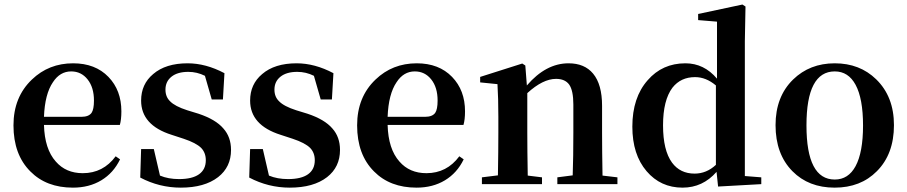

<svg xmlns="http://www.w3.org/2000/svg" viewBox="-20 -820 4040 855"><path d="M304.7 15.6Q186.5 15.6 115.2 -56.6Q40 -131.8 40 -261.7Q40 -387.7 122.1 -465.8Q197.3 -538.1 305.7 -538.1Q404.3 -538.1 462.9 -477.5Q520.5 -418 520.5 -324.2Q520.5 -287.1 513.7 -263.7H175.8Q178.7 -156.2 228.5 -100.6Q273.4 -48.8 348.6 -48.8Q439.5 -48.8 495.1 -124L514.6 -110.4Q485.4 -49.8 431.2 -17.1Q377 15.6 304.7 15.6ZM175.8 -299.8H342.8Q375 -299.8 387.7 -317.4Q398.4 -333 398.4 -372.1Q398.4 -430.7 370.1 -466.3Q341.8 -502 296.9 -502Q247.1 -502 215.8 -454.1Q179.7 -401.4 175.8 -299.8Z M785.2 15.6Q689.5 15.6 604.5 -29.3L608.4 -156.2H665L692.4 -38.1Q729.5 -22.5 777.3 -22.5Q835.9 -22.5 866.2 -43.9Q896.5 -65.4 896.5 -106.4Q896.5 -139.6 876 -161.1Q853.5 -183.6 797.9 -202.1L744.1 -219.7Q608.4 -262.7 608.4 -372.1Q608.4 -445.3 662.1 -490.2Q717.8 -538.1 815.4 -538.1Q896.5 -538.1 979.5 -494.1L972.7 -377H922.9L892.6 -482.4Q857.4 -500 818.4 -500Q770.5 -500 743.7 -478.5Q716.8 -457 716.8 -420.9Q716.8 -388.7 737.3 -369.1Q758.8 -346.7 813.5 -329.1L864.3 -313.5Q940.4 -288.1 974.6 -248Q1008.8 -210 1008.8 -152.3Q1008.8 -76.2 951.2 -31.2Q890.6 15.6 785.2 15.6Z M1270.5 15.6Q1174.8 15.6 1089.8 -29.3L1093.8 -156.2H1150.4L1177.7 -38.1Q1214.8 -22.5 1262.7 -22.5Q1321.3 -22.5 1351.6 -43.9Q1381.8 -65.4 1381.8 -106.4Q1381.8 -139.6 1361.3 -161.1Q1338.9 -183.6 1283.2 -202.1L1229.5 -219.7Q1093.8 -262.7 1093.8 -372.1Q1093.8 -445.3 1147.5 -490.2Q1203.1 -538.1 1300.8 -538.1Q1381.8 -538.1 1464.8 -494.1L1458 -377H1408.2L1377.9 -482.4Q1342.8 -500 1303.7 -500Q1255.9 -500 1229 -478.5Q1202.1 -457 1202.1 -420.9Q1202.1 -388.7 1222.7 -369.1Q1244.1 -346.7 1298.8 -329.1L1349.6 -313.5Q1425.8 -288.1 1460 -248Q1494.1 -210 1494.1 -152.3Q1494.1 -76.2 1436.5 -31.2Q1376 15.6 1270.5 15.6Z M1835 15.6Q1716.8 15.6 1645.5 -56.6Q1570.3 -131.8 1570.3 -261.7Q1570.3 -387.7 1652.3 -465.8Q1727.5 -538.1 1835.9 -538.1Q1934.6 -538.1 1993.2 -477.5Q2050.8 -418 2050.8 -324.2Q2050.8 -287.1 2043.9 -263.7H1706.1Q1709 -156.2 1758.8 -100.6Q1803.7 -48.8 1878.9 -48.8Q1969.7 -48.8 2025.4 -124L2044.9 -110.4Q2015.6 -49.8 1961.4 -17.1Q1907.2 15.6 1835 15.6ZM1706.1 -299.8H1873Q1905.3 -299.8 1918 -317.4Q1928.7 -333 1928.7 -372.1Q1928.7 -430.7 1900.4 -466.3Q1872.1 -502 1827.1 -502Q1777.3 -502 1746.1 -454.1Q1710 -401.4 1706.1 -299.8Z M2126 0V-30.3L2197.3 -39.1Q2199.2 -150.4 2199.2 -229.5V-299.8Q2199.2 -382.8 2195.3 -445.3L2118.2 -453.1V-477.5L2305.7 -537.1L2319.3 -528.3L2326.2 -439.5Q2411.1 -538.1 2511.7 -538.1Q2583 -538.1 2621.1 -492.2Q2661.1 -444.3 2661.1 -348.6V-229.5Q2661.1 -149.4 2663.1 -38.1L2729.5 -30.3V0H2461.9V-30.3L2530.3 -39.1Q2533.2 -121.1 2533.2 -229.5V-354.5Q2533.2 -417 2514.6 -443.4Q2496.1 -468.8 2456.1 -468.8Q2397.5 -468.8 2328.1 -405.3V-229.5Q2328.1 -149.4 2330.1 -38.1L2393.6 -30.3V0Z M3019.5 15.6Q2921.9 15.6 2859.4 -57.6Q2795.9 -131.8 2795.9 -255.9Q2795.9 -385.7 2864.3 -462.9Q2929.7 -538.1 3032.2 -538.1Q3115.2 -538.1 3172.9 -469.7V-723.6L3088.9 -730.5V-757.8L3286.1 -799.8L3299.8 -791L3296.9 -636.7V-36.1L3370.1 -30.3V0L3177.7 10.7L3170.9 -54.7Q3109.4 15.6 3019.5 15.6ZM3073.2 -46.9Q3126 -46.9 3168 -85.9V-439.5Q3124 -476.6 3075.2 -476.6Q3011.7 -476.6 2974.6 -429.7Q2932.6 -374 2932.6 -261.7Q2932.6 -150.4 2972.7 -95.7Q3008.8 -46.9 3073.2 -46.9Z M3508.8 -57.6Q3433.6 -133.8 3433.6 -262.7Q3433.6 -389.6 3511.7 -465.8Q3585.9 -538.1 3697.3 -538.1Q3808.6 -538.1 3881.8 -466.8Q3960.9 -389.6 3960.9 -262.7Q3960.9 -133.8 3884.8 -57.6Q3812.5 15.6 3696.8 15.6Q3581.1 15.6 3508.8 -57.6ZM3697.3 -20.5Q3757.8 -20.5 3790 -80.1Q3823.2 -141.6 3823.2 -261.2Q3823.2 -380.9 3790 -442.4Q3757.8 -502 3697.3 -502Q3571.3 -502 3571.3 -261.7Q3571.3 -20.5 3697.3 -20.5Z"/></svg>

Font: Bpmf GenRyu Min B
Style: B
Weight: 700
Foundry: But Ko
Version: Version 1.320